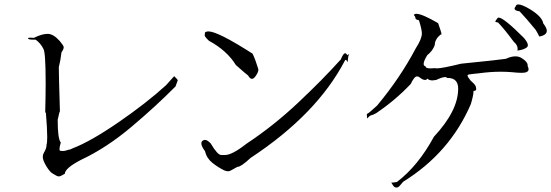

<svg xmlns="http://www.w3.org/2000/svg" viewBox="-20 -811 2475 862"><path d="M244 -19Q246 -19 250 -20Q254 -21 271 -31Q272 -56 343 -93Q458 -147 569 -240.5Q680 -334 768 -423L778 -450Q778 -454 762 -469L725 -428Q637 -348 512 -262Q387 -176 306 -145Q294 -139 292 -139V-140Q273 -133 261 -133L251 -134Q247 -134 247 -142Q247 -151 253 -171Q239 -187 239 -273Q247 -311 249 -311Q244 -478 244 -509Q252 -541 256 -576Q266 -590 266 -599Q266 -603 261.5 -609.5Q257 -616 249 -626Q220 -659 194 -659Q168 -659 132 -641L116 -642Q106 -642 106 -639Q106 -633 128 -633H140Q163 -616 174 -593Q185 -581 185 -439Q185 -385 183 -306L186 -305Q192 -233 192 -196Q192 -170 189 -162V-160Q189 -145 177 -125Q172 -117 172 -107Q172 -91 188.5 -64Q205 -37 218 -31Q236 -19 244 -19Z M1004 -42Q1010 -42 1017 -46Q1024 -50 1046 -62H1047Q1062 -62 1105 -102Q1403 -298 1529 -540Q1530 -542 1532 -542Q1536 -542 1541 -532Q1543 -564 1548 -568L1549 -569L1540 -564L1541 -562Q1534 -572 1529 -572Q1527 -572 1522.5 -567.5Q1518 -563 1506 -536L1509 -535Q1510 -535 1510 -536Q1510 -538 1508 -542Q1429 -454 1318.5 -350Q1208 -246 1087 -166Q1022 -115 990 -115H973Q956 -116 926 -167Q911 -183 900 -183Q895 -183 889.5 -179Q884 -175 884 -167Q884 -154 900 -133Q908 -100 934 -79.5Q960 -59 987 -46Q997 -42 1004 -42ZM1111 -457Q1118 -457 1126 -467Q1140 -486 1140 -498L1139 -503Q1127 -543 1114 -570Q958 -670 916 -670Q906 -670 900 -665V-661Q900 -656 899 -653V-652Q899 -646 918 -628Q999 -584 1039 -519Q1085 -478 1094 -472Q1102 -457 1111 -457Z M1759 31Q1760 31 1765.5 30Q1771 29 1790 5Q2000 -125 2094 -344Q2106 -384 2106 -403H2108Q2118 -403 2118 -412Q2118 -414 2116 -422.5Q2114 -431 2093 -449Q2079 -466 2079 -472Q2079 -475 2084.5 -476.5Q2090 -478 2131 -482Q2181 -489 2229 -489Q2253 -489 2277 -487Q2305 -484 2322 -484Q2353 -484 2353 -500Q2353 -506 2349 -515V-518Q2349 -533 2324 -549Q2311 -558 2294 -558Q2275 -558 2251 -547Q2228 -543 2050 -525Q1965 -504 1940 -504L1933 -505L1914 -504Q1891 -504 1891 -512V-513Q1882 -515 1882 -524Q1882 -537 1898 -563Q1923 -583 1932 -609Q1932 -634 1958 -656L1960 -655Q1962 -655 1962 -658Q1962 -662 1958 -674.5Q1954 -687 1947 -707Q1875 -749 1849 -749Q1840 -749 1838 -743Q1845 -737 1845 -730Q1845 -723 1861 -720Q1874 -678 1874 -661Q1874 -636 1846 -593Q1777 -462 1673 -337Q1633 -300 1628 -300Q1627 -300 1627 -296L1628 -279Q1641 -293 1647 -293.5Q1653 -294 1669 -303Q1755 -361 1824 -434Q1840 -468 1852 -468Q1857 -468 1862 -465Q1878 -452 1888 -452Q1895 -452 1899 -458Q1906 -450 1922 -450L1938 -452Q1966 -465 1979 -465Q1985 -465 1987 -461H1990Q2037 -461 2037 -413Q2037 -314 1928 -197Q1857 -66 1762 6Q1745 9 1738 9Q1735 9 1735 8V7Q1736 7 1743 19Q1750 31 1759 31ZM2303 -584Q2330 -587 2345 -598Q2350 -602 2350 -608Q2350 -620 2332 -641Q2241 -732 2219 -732Q2216 -732 2214 -730Q2204 -718 2204 -714Q2204 -712 2208.5 -711.5Q2213 -711 2216 -710Q2245 -680 2287 -623Q2304 -609 2304 -591ZM2401 -647Q2435 -653 2435 -673Q2435 -685 2419 -706Q2414 -737 2357 -771Q2323 -791 2307 -791Q2297 -791 2295 -782Q2290 -776 2290 -772Q2290 -769 2294.5 -765.5Q2299 -762 2313 -760Q2344 -727 2385 -677Q2397 -657 2401 -647Z"/></svg>

Font: Xiaobo Songti 小帛宋体
Style: Regular
Weight: 400
Version: Version 1.501;March 17, 2024;FontCreator 14.0.0.2814 64-bit